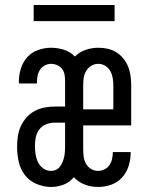

<svg xmlns="http://www.w3.org/2000/svg" viewBox="-20 -732 590 764"><path d="M183 12Q154 12 125.5 0Q97 -12 79 -35.5Q61 -59 54.5 -88.5Q48 -118 48 -148Q48 -169 51 -189.5Q54 -210 62.5 -229Q71 -248 85 -264Q99 -280 117.5 -290Q136 -300 156.5 -304Q177 -308 198 -308H239V-412Q239 -424 236.5 -436.5Q234 -449 226.5 -458.5Q219 -468 207 -473Q195 -478 183 -478Q170 -478 158 -471.5Q146 -465 139 -454Q132 -443 129.5 -430Q127 -417 127 -404V-400H56Q56 -402 55.5 -403.5Q55 -405 55 -407Q55 -433 63 -459Q71 -485 88.5 -504.5Q106 -524 131.5 -533Q157 -542 183 -542Q209 -542 234.5 -534Q260 -526 278 -507Q296 -525 320.5 -533.5Q345 -542 371 -542Q390 -542 408.5 -538Q427 -534 443 -524Q459 -514 471 -499Q483 -484 490 -466.5Q497 -449 499.5 -430Q502 -411 502 -392V-233H311V-138Q311 -123 313 -108.5Q315 -94 322 -81Q329 -68 342 -60Q355 -52 370 -52Q383 -52 395.5 -58Q408 -64 415.5 -75Q423 -86 426 -99.5Q429 -113 429 -126V-127H500V-125Q500 -98 492 -72Q484 -46 466 -26Q448 -6 422.5 3Q397 12 370 12Q343 12 317.5 2.5Q292 -7 274 -27Q258 -7 233.5 2.5Q209 12 183 12ZM311 -297H431V-392Q431 -407 428.5 -421.5Q426 -436 419 -449Q412 -462 399 -470Q386 -478 371 -478Q356 -478 343 -470Q330 -462 322.5 -449Q315 -436 313 -421.5Q311 -407 311 -392ZM183 -52Q194 -52 204 -57Q214 -62 220 -71Q226 -80 230 -90Q234 -100 236 -111Q238 -122 238.5 -132.5Q239 -143 239 -154V-244H198Q180 -244 163.5 -237.5Q147 -231 136.5 -217Q126 -203 122.5 -186Q119 -169 119 -152Q119 -135 121.5 -118.5Q124 -102 131 -87Q138 -72 152 -62Q166 -52 183 -52ZM114 -648V-712H436V-648Z"/></svg>

Font: Lode
Style: Regular
Weight: 400
Monospace: yes
Designer: Belleve Invis
Foundry: Belleve Invis
Version: Version 29.2.0; ttfautohint (v1.8.3)